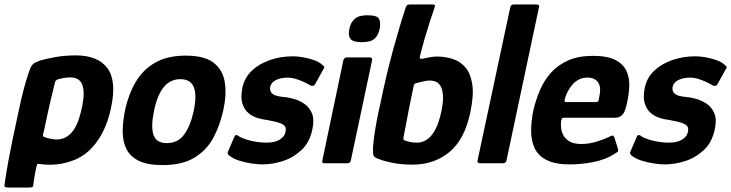

<svg xmlns="http://www.w3.org/2000/svg" viewBox="-37 -728 3260 856"><path d="M-17 98Q-13 62 1 -14Q15 -90 41 -209Q48 -243 57.5 -284.5Q67 -326 78.5 -365Q90 -404 99 -426Q104 -437 111.5 -443.5Q119 -450 141 -458Q164 -465 207 -473Q250 -481 301 -481Q399 -481 441.5 -424.5Q484 -368 458 -247Q444 -181 418 -133Q392 -85 358 -54.5Q324 -24 284 -11Q263 -3 238.5 1.5Q214 6 190 6.5Q166 7 148 4Q139 3 134 2.5Q129 2 127 9Q125 16 122 31Q119 46 116.5 61Q114 76 113 84Q112 97 110.5 102.5Q109 108 94 108H-1Q-9 108 -13.5 106Q-18 104 -17 98ZM155 -130Q154 -123 155.5 -120.5Q157 -118 161 -117Q174 -112 189.5 -109Q205 -106 218 -106Q230 -106 245 -111Q260 -116 276 -130.5Q292 -145 305 -173Q318 -201 328 -248Q339 -299 335 -328.5Q331 -358 316 -370.5Q301 -383 278 -383Q261 -383 245 -380Q229 -377 217 -373Q214 -371 211.5 -368Q209 -365 208 -360Q203 -339 197 -315Q191 -291 185.5 -266.5Q180 -242 174.5 -217.5Q169 -193 164.5 -170.5Q160 -148 155 -130Z M688 8Q622 8 583 -10.5Q544 -29 527 -63Q510 -97 510 -141.5Q510 -186 521 -239Q536 -308 568 -362.5Q600 -417 654.5 -448.5Q709 -480 791 -480Q874 -480 915 -448.5Q956 -417 965 -362.5Q974 -308 959 -239Q944 -169 914 -113.5Q884 -58 829.5 -25Q775 8 688 8ZM707 -90Q756 -90 784 -128Q812 -166 827 -235Q841 -304 827 -339.5Q813 -375 767 -375Q722 -375 693 -339.5Q664 -304 650 -235Q635 -165 647 -127.5Q659 -90 707 -90Z M1007 -116Q1011 -127 1017.5 -126Q1024 -125 1029 -120Q1044 -111 1066 -104.5Q1088 -98 1110.5 -95Q1133 -92 1152 -92Q1173 -92 1190 -97Q1207 -102 1219.5 -112.5Q1232 -123 1236 -140Q1239 -154 1234.5 -163Q1230 -172 1211.5 -179Q1193 -186 1154 -193Q1134 -195 1111 -202Q1088 -209 1070 -224.5Q1052 -240 1043.5 -267Q1035 -294 1044 -339Q1054 -383 1086.5 -413.5Q1119 -444 1167 -460.5Q1215 -477 1270 -477Q1287 -477 1312 -473Q1337 -469 1361.5 -460.5Q1386 -452 1401 -438Q1409 -432 1409 -428.5Q1409 -425 1404 -418L1368 -353Q1362 -341 1347 -347Q1334 -355 1316.5 -363Q1299 -371 1281 -376.5Q1263 -382 1248 -382Q1214 -382 1193 -371Q1172 -360 1168 -342Q1165 -326 1172 -316Q1179 -306 1194.5 -301.5Q1210 -297 1231 -295Q1250 -294 1275 -286.5Q1300 -279 1321.5 -264Q1343 -249 1354 -222Q1365 -195 1356 -153Q1344 -93 1306.5 -58.5Q1269 -24 1222.5 -9.5Q1176 5 1133 5Q1115 5 1086 1Q1057 -3 1029 -12Q1001 -21 983 -36Q976 -42 979 -51Z M1656 -601Q1650 -571 1633 -555.5Q1616 -540 1576 -540Q1536 -540 1525 -555.5Q1514 -571 1521 -601Q1526 -627 1544 -643.5Q1562 -660 1601 -660Q1645 -660 1653 -643.5Q1661 -627 1656 -601ZM1527 -12Q1525 0 1511 0H1409Q1397 0 1400 -12L1494 -460Q1498 -472 1509 -472H1611Q1617 -472 1620.5 -468.5Q1624 -465 1622 -460Z M1802 6Q1750 6 1710.5 -2.5Q1671 -11 1657 -17Q1642 -22 1635.5 -26.5Q1629 -31 1627.5 -37.5Q1626 -44 1626 -54Q1625 -73 1630 -111Q1635 -149 1643 -191.5Q1651 -234 1659 -267Q1684 -390 1714.5 -502Q1745 -614 1773 -698Q1776 -705 1781 -706.5Q1786 -708 1794 -708H1888Q1903 -708 1902.5 -703.5Q1902 -699 1897 -684Q1891 -667 1884 -645.5Q1877 -624 1870 -601Q1863 -578 1856 -555Q1849 -532 1844 -512Q1839 -492 1835 -476Q1833 -468 1837.5 -466.5Q1842 -465 1848 -466Q1858 -469 1877.5 -472.5Q1897 -476 1911 -476Q1947 -476 1980.5 -465.5Q2014 -455 2037.5 -428Q2061 -401 2068.5 -352.5Q2076 -304 2060 -228Q2035 -107 1967 -50.5Q1899 6 1802 6ZM1822 -92Q1844 -92 1864.5 -104.5Q1885 -117 1902 -147Q1919 -177 1930 -228Q1940 -274 1938 -302Q1936 -330 1927 -344.5Q1918 -359 1905.5 -364Q1893 -369 1881 -369Q1872 -369 1860 -367Q1848 -365 1837 -362Q1826 -359 1818 -357Q1813 -356 1811 -353.5Q1809 -351 1807 -344Q1802 -320 1796.5 -293Q1791 -266 1785 -236Q1779 -206 1773.5 -175.5Q1768 -145 1762 -116Q1761 -110 1762 -107Q1763 -104 1766 -102Q1775 -99 1789.5 -95.5Q1804 -92 1822 -92Z M2092 -12 2238 -696Q2241 -708 2253 -708H2354Q2370 -708 2366 -696L2221 -12Q2218 0 2204 0H2103Q2090 0 2092 -12Z M2341 -237Q2352 -283 2370.5 -326.5Q2389 -370 2420 -404.5Q2451 -439 2497 -459Q2543 -479 2606 -479Q2672 -479 2707 -460.5Q2742 -442 2756 -411.5Q2770 -381 2768.5 -344.5Q2767 -308 2759 -272Q2751 -230 2738 -216.5Q2725 -203 2706 -203H2476Q2470 -203 2468.5 -200.5Q2467 -198 2465 -191Q2461 -162 2469 -138Q2477 -114 2498 -100Q2519 -86 2554 -86Q2589 -86 2622.5 -96.5Q2656 -107 2672 -115Q2686 -122 2693 -123.5Q2700 -125 2704 -109L2717 -68Q2721 -56 2717 -52Q2713 -48 2701 -41Q2662 -16 2608 -5.5Q2554 5 2504 5Q2439 5 2401 -14Q2363 -33 2347 -66.5Q2331 -100 2331 -144Q2331 -188 2341 -237ZM2634 -293Q2639 -314 2638.5 -330Q2638 -346 2631.5 -357.5Q2625 -369 2613 -375.5Q2601 -382 2582 -382Q2561 -382 2545 -374Q2529 -366 2517.5 -353.5Q2506 -341 2497.5 -326Q2489 -311 2484 -296Q2479 -281 2480 -277Q2481 -273 2485 -273Q2519 -273 2553 -273Q2587 -273 2620 -273Q2628 -273 2630 -276.5Q2632 -280 2634 -293Z M2801 -116Q2805 -127 2811.5 -126Q2818 -125 2823 -120Q2838 -111 2860 -104.5Q2882 -98 2904.5 -95Q2927 -92 2946 -92Q2967 -92 2984 -97Q3001 -102 3013.5 -112.5Q3026 -123 3030 -140Q3033 -154 3028.5 -163Q3024 -172 3005.5 -179Q2987 -186 2948 -193Q2928 -195 2905 -202Q2882 -209 2864 -224.5Q2846 -240 2837.5 -267Q2829 -294 2838 -339Q2848 -383 2880.5 -413.5Q2913 -444 2961 -460.5Q3009 -477 3064 -477Q3081 -477 3106 -473Q3131 -469 3155.5 -460.5Q3180 -452 3195 -438Q3203 -432 3203 -428.5Q3203 -425 3198 -418L3162 -353Q3156 -341 3141 -347Q3128 -355 3110.5 -363Q3093 -371 3075 -376.5Q3057 -382 3042 -382Q3008 -382 2987 -371Q2966 -360 2962 -342Q2959 -326 2966 -316Q2973 -306 2988.5 -301.5Q3004 -297 3025 -295Q3044 -294 3069 -286.5Q3094 -279 3115.5 -264Q3137 -249 3148 -222Q3159 -195 3150 -153Q3138 -93 3100.5 -58.5Q3063 -24 3016.5 -9.5Q2970 5 2927 5Q2909 5 2880 1Q2851 -3 2823 -12Q2795 -21 2777 -36Q2770 -42 2773 -51Z"/></svg>

Font: Glory
Style: Bold Italic
Weight: 700
Italic angle: -12°
Version: Version 1.011